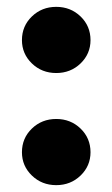

<svg xmlns="http://www.w3.org/2000/svg" viewBox="-20 -530 328 560"><path d="M244 -86Q244 -46 215 -18Q186 10 144 10Q102 10 73 -18Q44 -46 44 -86Q44 -127 73 -155Q102 -183 144 -183Q186 -183 215 -155Q244 -127 244 -86ZM244 -413Q244 -373 215 -345Q186 -317 144 -317Q102 -317 73 -345Q44 -373 44 -413Q44 -454 73 -482Q102 -510 144 -510Q186 -510 215 -482Q244 -454 244 -413Z"/></svg>

Font: Wix Madefor Display ExtraBold
Style: Regular
Weight: 800
Designer: Dalton Maag Ltd
Foundry: Dalton Maag Ltd
Version: Version 3.100